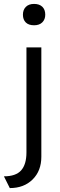

<svg xmlns="http://www.w3.org/2000/svg" viewBox="-50 -764 306 980"><path d="M124 -635Q96 -635 81.5 -649.5Q67 -664 67 -689Q67 -714 82 -729Q97 -744 124 -744Q151 -744 166 -729.5Q181 -715 181 -689Q181 -665 166 -650Q151 -635 124 -635ZM0 196 -30 136Q31 136 58 105.5Q85 75 85 14V-522H161V36Q161 108 116.5 152Q72 196 0 196Z"/></svg>

Font: Lexend Deca Light
Style: Regular
Weight: 300
Designer: Bonnie Shaver-Troup, Thomas Jockin
Foundry: Lexend
Version: Version 1.008; ttfautohint (v1.8.4.7-5d5b)